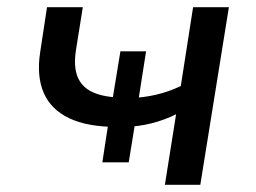

<svg xmlns="http://www.w3.org/2000/svg" viewBox="-20 -511 707 531"><path d="M436 0 467 -195Q435 -179 399 -170Q363 -161 327 -160L355 -179L336 -62H263L281 -179L303 -160Q222 -160 171.5 -184Q121 -208 101 -254Q81 -300 91 -366L110 -491H209L190 -372Q183 -326 195 -297.5Q207 -269 237.5 -255.5Q268 -242 317 -241L290 -229L313 -369H384L362 -229L341 -240Q377 -241 411.5 -249Q446 -257 480 -273L514 -491H613L534 0Z"/></svg>

Font: Nunito Sans 10pt SemiExpanded Medium
Style: Italic
Weight: 500
Width: 6
Italic angle: -9°
Designer: Vernon Adams
Foundry: Vernon Adams
Version: Version 3.101;gftools[0.9.27]